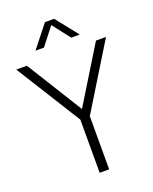

<svg xmlns="http://www.w3.org/2000/svg" viewBox="-184 -1038 904 1132"><g transform="rotate(-20 267.5 -472.5)"><path d="M549.5 -740 300 -333.5V0H240.5V-333.5L-13.5 -740H53L271 -389L486.5 -740ZM409 -806H355.5L270 -916L184.5 -806H131L241 -945H298.5Z"/></g></svg>

Font: Encode Sans Semi Condensed Light
Style: Regular
Weight: 300
Width: 4
Designer: Multiple Designers
Foundry: Impallari Type
Version: Version 2.000